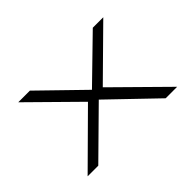

<svg xmlns="http://www.w3.org/2000/svg" viewBox="-87 -644 816 816"><g transform="rotate(-45 321.5 -235.5)"><path d="M55 -20H119L319 -217L524 -20H593L368 -242L580 -451H517L328 -267L139 -451H69L280 -243Z"/></g></svg>

Font: Charger Sport
Style: ExLitExt
Weight: 200
Designer: Jasper
Foundry: Cannot Into Space Fonts
Version: Version 1.1